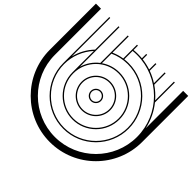

<svg xmlns="http://www.w3.org/2000/svg" viewBox="-235 -1235 1471 1471"><g transform="rotate(45 500.0 -500.0)"><path d="M500 -255C364.8 -255 255 -364.8 255 -500V-500.1C255 -635.3 364.8 -745 500 -745C635.2 -745 745 -635.2 745 -500C745 -364.8 635.2 -255 500 -255ZM500 -355C420 -355 355 -420 355 -500C355 -580 420 -645 500 -645C580 -645 645 -580 645 -500C645 -420 580 -355 500 -355ZM500 -345C585.6 -345 655 -414.4 655 -500C655 -585.6 585.6 -655 500 -655C414.4 -655 345 -585.6 345 -500C345 -414.4 414.4 -345 500 -345ZM500 -455C475.2 -455 455 -475.2 455 -500C455 -524.8 475.2 -545 500 -545C524.8 -545 545 -524.8 545 -500C545 -475.2 524.8 -455 500 -455ZM500 -445C530.4 -445 555 -469.6 555 -500C555 -530.4 530.4 -555 500 -555C469.6 -555 445 -530.4 445 -500C445 -469.6 469.6 -445 500 -445ZM500 -155C309.6 -155 155 -309.6 155 -500C155 -588 188.7 -670.2 245 -732.3V-500C245 -359.2 359.2 -245 500 -245C640.8 -245 755 -359.2 755 -500C755 -640.8 640.8 -755 500 -755C446.1 -755 396.2 -738.3 355 -709.7V-813.1C399.1 -833.6 448.2 -845 500 -845C695.4 -845 845 -686.5 845 -500C845 -309.6 690.4 -155 500 -155ZM500 0C776 0 1000 -224 1000 -500V-1000H945V-595.3C930 -665.8 898.6 -730.2 855 -784.5V-1000H845V-796.6C818.7 -827.1 788.4 -854.1 755 -876.8V-1000H745V-883.4C716.9 -901.4 686.8 -916.4 655 -927.9V-1000H645V-931.4C616.2 -941.1 586.1 -948 555 -951.7V-1000H545V-952.8C530.2 -954.3 515.2 -955 500 -955C484.8 -955 469.6 -954.2 455 -952.6V-1000H445V-850.8C413.4 -845.8 383.2 -836.8 355 -824.1V-1000H345V-702.5C302.3 -669.7 270.3 -623.9 255 -570.9V-1000H245V-746.9C201.5 -701.8 170.1 -645.5 155 -583.5V-1000H145V-500C145 -304 304 -145 500 -145C696 -145 855 -304 855 -500C855 -691.9 701 -855 500 -855C484.8 -855 469.7 -854 455 -852.2V-942.6C469.5 -944.2 484.8 -945 500 -945C745.6 -945 945 -745.6 945 -500C945 -254.4 745.6 -55 500 -55C254.4 -55 55 -254.4 55 -500V-1000H0V-500C0 -224 224 0 500 0Z"/></g></svg>

Font: GlukFramesM7
Style: Medium
Weight: 500
Monospace: yes
Designer: gluk
Foundry: gluk
Version: Version 1.01